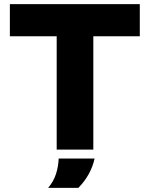

<svg xmlns="http://www.w3.org/2000/svg" viewBox="-20 -720 720 924"><path d="M252.8 0V-545.6H27.5V-700H652.8V-545.6H429.1V0ZM211.8 184Q237.3 154 249.1 118.2Q260.8 82.5 262.4 43H435.2Q426.7 82 407 117.7Q387.2 153.5 357.2 184Z"/></svg>

Font: REM Medium
Style: Regular
Weight: 500
Designer: Octavio Pardo
Foundry: Ashler Design
Version: Version 1.005;gftools[0.9.28]